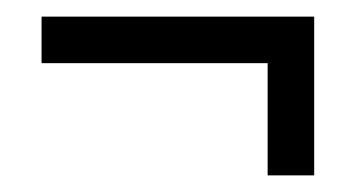

<svg xmlns="http://www.w3.org/2000/svg" viewBox="-20 -398 428 231"><path d="M30 -322V-378H358V-187H302V-322Z"/></svg>

Font: Adderley Regular
Style: Regular
Weight: 400
Designer: gorohovskiy
Version: Version 1.003 November 13, 2017